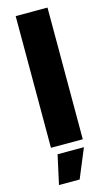

<svg xmlns="http://www.w3.org/2000/svg" viewBox="-139 -767 570 1014"><g transform="rotate(-15 146.5 -259.5)"><path d="M60 0H234V-720H60ZM50 201H163L229 42H85Z"/></g></svg>

Font: Fixel Display ExtraBold
Style: Regular
Weight: 800
Designer: AlfaBravo + MacPaw
Foundry: Kyrylo Tkachov, Marchela Mozhyna, Serhii Makarenko, Maria Weinstein, Zakhar Kryvoshyya
Version: Version 1.211